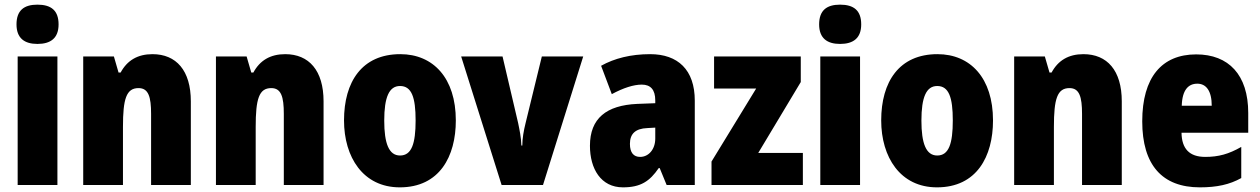

<svg xmlns="http://www.w3.org/2000/svg" viewBox="-20 -796 5422 826"><path d="M141 -776C83 -776 51 -751 51 -691C51 -632 85 -607 141 -607C198 -607 232 -632 232 -691C232 -751 200 -776 141 -776ZM227 -553H56V0H227Z M636 -563C572 -563 527 -536 499 -484H490L470 -553H338V0H509V-250C509 -370 523 -417 576 -417C619 -417 630 -379 630 -306V0H801V-360C801 -493 738 -563 636 -563Z M1207 -563C1143 -563 1098 -536 1070 -484H1061L1041 -553H909V0H1080V-250C1080 -370 1094 -417 1147 -417C1190 -417 1201 -379 1201 -306V0H1372V-360C1372 -493 1309 -563 1207 -563Z M1941 -278C1941 -460 1844 -563 1702 -563C1537 -563 1460 -444 1460 -278C1460 -120 1542 10 1700 10C1871 10 1941 -123 1941 -278ZM1633 -277C1633 -378 1654 -426 1701 -426C1751 -426 1768 -377 1768 -278C1768 -178 1751 -127 1701 -127C1653 -127 1633 -179 1633 -277Z M2138 0H2316L2489 -553H2311L2241 -266C2233 -234 2227 -200 2227 -170H2223C2222 -205 2215 -238 2209 -267L2142 -553H1964Z M2777 -563C2694 -563 2623 -545 2566 -513L2612 -391C2662 -418 2706 -432 2741 -432C2779 -432 2799 -410 2799 -364V-352L2721 -349C2589 -343 2518 -287 2518 -169C2518 -70 2565 10 2660 10C2736 10 2775 -16 2814 -73H2818L2848 0H2969V-363C2969 -496 2896 -563 2777 -563ZM2765 -245 2799 -247V-200C2799 -153 2770 -121 2734 -121C2706 -121 2690 -139 2690 -177C2690 -220 2713 -243 2765 -245Z M3434 0V-138H3242L3425 -443V-553H3052V-415H3233L3041 -101V0Z M3594 -776C3536 -776 3504 -751 3504 -691C3504 -632 3538 -607 3594 -607C3651 -607 3685 -632 3685 -691C3685 -751 3653 -776 3594 -776ZM3680 -553H3509V0H3680Z M4252 -278C4252 -460 4155 -563 4013 -563C3848 -563 3771 -444 3771 -278C3771 -120 3853 10 4011 10C4182 10 4252 -123 4252 -278ZM3944 -277C3944 -378 3965 -426 4012 -426C4062 -426 4079 -377 4079 -278C4079 -178 4062 -127 4012 -127C3964 -127 3944 -179 3944 -277Z M4641 -563C4577 -563 4532 -536 4504 -484H4495L4475 -553H4343V0H4514V-250C4514 -370 4528 -417 4581 -417C4624 -417 4635 -379 4635 -306V0H4806V-360C4806 -493 4743 -563 4641 -563Z M5126 -562C4978 -562 4894 -463 4894 -274C4894 -86 4980 10 5142 10C5215 10 5270 -2 5320 -30V-164C5266 -133 5222 -121 5165 -121C5097 -121 5064 -156 5063 -225H5350V-310C5350 -474 5266 -562 5126 -562ZM5131 -436C5169 -436 5193 -405 5193 -341H5064C5066 -410 5093 -436 5131 -436Z"/></svg>

Font: Noto Sans Sinhala UI Condensed Black
Style: Regular
Weight: 900
Width: 3
Designer: Jelle Bosma - Monotype Design Team
Foundry: Monotype Imaging Inc.
Version: Version 2.006